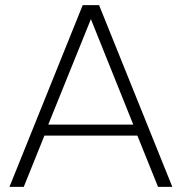

<svg xmlns="http://www.w3.org/2000/svg" viewBox="-20 -732 712 752"><path d="M655 0H599L518 -201H154L73 0H17L304 -712H368ZM502 -244 336 -657 169 -244Z"/></svg>

Font: Creato Display Light
Style: Regular
Weight: 300
Version: Version 1.000